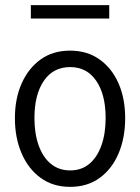

<svg xmlns="http://www.w3.org/2000/svg" viewBox="-20 -717 545 747"><path d="M253 10Q186 10 138 -25Q90 -60 64 -120.5Q38 -181 38 -257Q38 -334 64.5 -393Q91 -452 138.5 -486Q186 -520 253 -520Q319 -520 367 -486Q415 -452 441 -393Q467 -334 467 -257Q467 -181 441.5 -120.5Q416 -60 368 -25Q320 10 253 10ZM253 -54Q297 -54 327.5 -79.5Q358 -105 374.5 -151Q391 -197 391 -258Q391 -349 354.5 -402.5Q318 -456 253 -456Q187 -456 150.5 -402.5Q114 -349 114 -258Q114 -197 130.5 -151Q147 -105 178 -79.5Q209 -54 253 -54ZM100 -645V-697H405V-645Z"/></svg>

Font: Instrument Sans SemiCondensed
Style: Regular
Weight: 400
Width: 4
Designer: Rodrigo Fuenzalida
Foundry: fragTYPE
Version: Version 1.000;gftools[0.9.28]